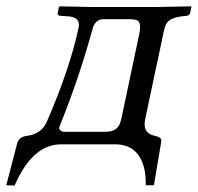

<svg xmlns="http://www.w3.org/2000/svg" viewBox="-23 -451 619 600"><path d="M161.6 -50.8Q164.6 -39.6 178.2 -39.1H307.1Q341.3 -39.1 351.6 -64.5Q355 -73.2 357.9 -87.9L411.6 -341.8Q419.4 -378.4 407.7 -386.2Q398.9 -391.1 382.3 -391.1H301.3Q277.8 -391.1 268.1 -367.2Q267.6 -365.7 267.6 -365.2Q223.6 -205.1 166 -63.5Q162.6 -54.2 161.6 -50.8ZM168 0Q80.6 0 25.4 122.6Q23.9 126.5 22.5 128.9L-3.4 127.9L31.2 -4.9Q37.6 -23.9 63.5 -26.9Q106 -32.7 123 -69.8Q195.3 -235.8 222.7 -365.2Q229.5 -396 191.9 -399.9Q189.9 -399.9 189 -399.9L162.6 -401.9Q157.2 -404.3 156.7 -407.2L161.1 -429.2L164.6 -431.2Q165 -431.2 259.3 -429.2H468.3L574.7 -431.2L575.2 -429.2L570.8 -409.2Q568.4 -403.8 562.5 -401.9L544.9 -399.9Q506.3 -395.5 496.1 -375.5Q491.7 -366.2 488.8 -353L430.2 -76.2Q422.4 -34.7 459.5 -26.9Q480 -22.9 481 -13.2Q481 -9.3 480.5 -5.9L458 127.9H432.6Q433.6 40 384.8 11.2Q365.2 0.5 339.8 0Z"/></svg>

Font: Linux Biolinum Capitals O
Style: Italic Samll Caps
Weight: 400
Italic angle: -12°
Designer: Philipp H. Poll
Foundry: Philipp H. Poll
Version: Version 0.6.2